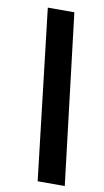

<svg xmlns="http://www.w3.org/2000/svg" viewBox="-86 -767 449 828"><g transform="rotate(10 139.0 -352.5)"><path d="M141.1 20 54.2 -725.1H170.4L259.8 20Z"/></g></svg>

Font: Liberation Sans
Style: Bold Italic
Weight: 700
Italic angle: -12°
Designer: Steve Matteson
Foundry: Ascender Corporation
Version: Version 2.1.5